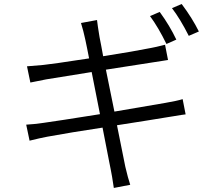

<svg xmlns="http://www.w3.org/2000/svg" viewBox="-20 -886 1040 948"><path d="M850.6 -690.4 801.8 -668.9Q761.7 -751 720.7 -806.6L768.6 -827.1Q818.4 -758.8 850.6 -690.4ZM502.9 -542 544.9 -335Q586.9 -341.8 795.9 -377.9Q853.5 -387.7 881.8 -396.5L896.5 -321.3Q887.7 -320.3 875 -318.4Q862.3 -316.4 842.3 -313Q822.3 -309.6 808.6 -307.6Q791 -304.7 703.1 -290.5Q615.2 -276.4 557.6 -267.6L598.6 -63.5Q612.3 -4.9 623 26.4L542 42Q532.2 -24.4 526.4 -50.8Q524.4 -59.6 519 -87.9Q513.7 -116.2 503.9 -165.5Q494.1 -214.8 486.3 -255.9Q330.1 -232.4 212.9 -210.9Q176.8 -204.1 126 -191.4L109.4 -270.5Q147.5 -272.5 194.3 -279.3Q258.8 -288.1 473.6 -322.3L432.6 -530.3Q307.6 -510.7 208 -494.1Q192.4 -491.2 166.5 -485.8Q140.6 -480.5 129.9 -478.5L113.3 -558.6Q168.9 -563.5 194.3 -565.4Q235.4 -569.3 419.9 -597.7Q415 -622.1 410.2 -647Q405.3 -671.9 401.9 -687Q398.4 -702.1 397.5 -706.1Q393.6 -726.6 379.9 -772.5L459 -787.1Q462.9 -754.9 468.8 -719.7Q468.8 -715.8 471.7 -701.7Q474.6 -687.5 480 -659.2Q485.4 -630.9 489.3 -608.4Q644.5 -632.8 726.6 -649.4Q744.1 -652.3 794.9 -665L809.6 -589.8Q803.7 -588.9 779.3 -585Q754.9 -581.1 741.2 -579.1Q669.9 -568.4 502.9 -542ZM829.1 -845.7 877 -866.2Q929.7 -795.9 961.9 -730.5L912.1 -709Q869.1 -793.9 829.1 -845.7Z"/></svg>

Font: GenEi Gothic M SemiLight
Style: Regular
Weight: 350
Designer: o_tamon (Modified); [Source Han Sans]
Ryoko NISHIZUKA  (kana & ideographs); Paul D. Hunt (Latin, Greek & Cyrillic); Wenl
Version: Version 1.1a;Original Version 1.004